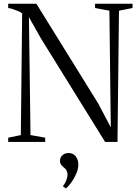

<svg xmlns="http://www.w3.org/2000/svg" viewBox="-20 -763 744 1032"><path d="M24 0V-23L92 -37L99 -690Q96 -695 83 -701Q70 -707 54 -712.5Q38 -718 24 -720V-743H175.5L508 -206.5L575.5 -78.5L568 -705.5L491 -720V-743H692.5V-720L619.5 -705.5L611.5 0H545L198.5 -559L135.5 -671L144 -37L223 -23V0ZM401 121.5Q401 144.5 390 170.2Q379 196 363.5 217.5Q348 239 335 249.5H334L319 239.5V237Q331 221.5 337 204.2Q343 187 343 177.5Q343 167.5 339.2 157Q335.5 146.5 322.5 136.5Q314.5 130 308.5 122Q302.5 114 302.5 101Q302.5 89 308.2 79.8Q314 70.5 324.2 65Q334.5 59.5 347 59.5H349.5Q373 59.5 387 77.5Q401 95.5 401 121.5Z"/></svg>

Font: Merriweather 120pt Light
Style: Regular
Weight: 300
Version: Version 2.100